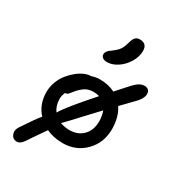

<svg xmlns="http://www.w3.org/2000/svg" viewBox="-206 -903 1028 1125"><g transform="rotate(30 308.0 -341.0)"><path d="M306.2 -568.8Q287.1 -568.8 276.1 -577.1Q265.1 -585.4 265.1 -599.1Q265.1 -608.9 271.2 -617.4Q277.3 -626 283 -630.6Q288.6 -635.3 307.1 -648.9Q331.5 -668 341.8 -684.8Q352.1 -701.7 360.8 -732.9Q367.7 -759.8 378.9 -770.3Q390.1 -780.8 407.2 -780.8Q457 -780.8 457 -731Q457 -690.9 433.8 -652.8Q410.6 -614.7 375.7 -591.8Q340.8 -568.8 306.2 -568.8ZM82 99.1Q54.2 99.1 43.5 74Q32.7 48.8 49.8 22Q115.2 -77.1 138.2 -102.1Q86.9 -157.7 86.9 -240.2Q86.9 -275.9 99.6 -309.6Q112.3 -343.3 132.3 -368.2Q152.3 -393.1 176.3 -412.4Q200.2 -431.6 223.1 -441.4Q246.1 -451.2 264.2 -451.2H267.1Q295.4 -460.9 321.8 -460.9Q381.3 -460.9 424.8 -438Q435.5 -449.7 496.1 -517.1Q517.6 -540 533.9 -549.6Q550.3 -559.1 568.8 -559.1Q580.6 -559.1 589.4 -553.7Q598.1 -548.3 601.6 -538.6Q605 -528.8 603.5 -516.6Q602.1 -504.4 593.5 -489.3Q585 -474.1 569.8 -459Q554.7 -443.8 529.1 -417Q503.4 -390.1 492.2 -378.9Q528.8 -323.7 528.8 -242.2Q528.8 -150.9 468.5 -89.4Q408.2 -27.8 317.9 -27.8Q255.9 -27.8 207 -50.8Q145 37.6 127 65.9Q105.5 99.1 82 99.1ZM173.8 -244.1Q173.8 -198.7 198.2 -165Q226.1 -215.3 366.2 -373Q349.1 -378.9 329.1 -378.9Q299.8 -378.9 280.5 -369.4Q261.2 -359.9 240.2 -338.9Q229 -328.1 218.3 -313.7Q207.5 -299.3 200.9 -294.2Q194.3 -289.1 184.1 -289.1Q173.8 -266.1 173.8 -244.1ZM440.9 -245.1Q440.9 -280.3 429.2 -313Q390.1 -272 349.6 -228.3Q309.1 -184.6 287.1 -161.1Q265.1 -137.7 252 -125Q281.7 -113.8 314 -113.8Q371.6 -113.8 406.2 -149.7Q440.9 -185.5 440.9 -245.1Z"/></g></svg>

Font: Shantell Sans Irregular
Style: Regular
Weight: 400
Designer: Stephen Nixon, Anya Danilova, Shantell Martin
Foundry: Arrow Type
Version: Version 1.006;[9816181b4]